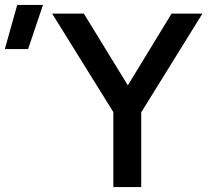

<svg xmlns="http://www.w3.org/2000/svg" viewBox="-204 -755 844 775"><path d="M253.5 0V-302.5L6.5 -700H134.5L312 -410.5L488.5 -700H613L366 -301.5V0ZM-184.5 -557 -134.5 -735H-30.5L-90.5 -557Z"/></svg>

Font: Geologica EX
Style: Regular
Weight: 400
Designer: Sindre Bremnes, Frode Helland
Foundry: Monokrom Skriftforlag AS
Version: Version 1.010;gftools[0.9.28]